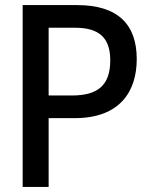

<svg xmlns="http://www.w3.org/2000/svg" viewBox="-20 -734 603 754"><path d="M69 0H171V-270H273C452 -270 517 -376 517 -502C517 -637 444 -714 283 -714H69ZM171 -359V-625H275C369 -625 413 -586 413 -497C413 -398 363 -359 262 -359Z"/></svg>

Font: Noto Sans Mono SemiCondensed Medium
Style: Regular
Weight: 500
Width: 4
Designer: Monotype Design Team
Foundry: Monotype Imaging Inc.
Version: Version 2.014